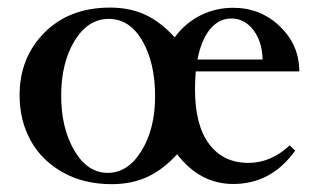

<svg xmlns="http://www.w3.org/2000/svg" viewBox="-20 -466 821 498"><path d="M269.5 11.7Q197.3 11.7 142.3 -19.3Q87.4 -50.3 59.1 -102.3Q30.8 -154.3 30.8 -218.8Q30.8 -316.4 95.2 -381.3Q159.7 -446.3 265.6 -446.3Q316.9 -446.3 356.9 -427.7Q397 -409.2 433.1 -369.1Q460.4 -406.2 499.8 -426Q539.1 -445.8 584.5 -445.8Q655.8 -445.8 706.1 -397.5Q756.3 -349.1 756.3 -280.8H487.8Q485.8 -261.2 485.8 -234.4Q485.8 -141.1 522.5 -92.3Q559.1 -43.5 624.5 -43.5Q682.6 -43.5 731.4 -88.9L745.6 -75.2Q683.6 11.2 585 11.2Q498.5 11.2 439.5 -65.9Q402.8 -25.9 362.1 -7.1Q321.3 11.7 269.5 11.7ZM580.1 -418Q547.9 -418 524.9 -390.4Q502 -362.8 492.2 -311.5H661.1Q660.2 -357.4 637.5 -387.7Q614.7 -418 580.1 -418ZM259.3 -17.6Q312 -17.6 347.2 -75Q382.3 -132.3 382.3 -216.3Q382.3 -302.7 349.4 -359.9Q316.4 -417 262.2 -417Q208 -417 173.3 -359.9Q138.7 -302.7 138.7 -217.8Q138.7 -133.3 172.9 -75.4Q207 -17.6 259.3 -17.6Z"/></svg>

Font: Elstob Medium
Style: Regular
Weight: 500
Designer: Peter S. Baker
Version: Version 1.015